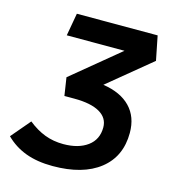

<svg xmlns="http://www.w3.org/2000/svg" viewBox="-105 -781 797 880"><g transform="rotate(15 293.0 -341.5)"><path d="M224.1 9.8Q150.9 9.8 95.9 -10.7Q41 -31.2 0.5 -71.8L77.6 -162.6Q116.2 -131.3 157 -115.7Q197.8 -100.1 245.6 -100.1Q316.9 -100.1 360.1 -131.8Q403.3 -163.6 403.3 -221.2Q403.3 -266.1 361.6 -290.3Q319.8 -314.5 241.2 -314.5H193.8L180.7 -399.9L406.2 -585.9H132.3L151.4 -693.4H534.7L557.6 -578.6L353 -410.2Q437.5 -397.5 482.4 -350.8Q527.3 -304.2 527.3 -228.5Q527.3 -116.2 447.3 -53.2Q367.2 9.8 224.1 9.8Z"/></g></svg>

Font: CaskaydiaCove NFP SemiBold
Style: Italic
Weight: 600
Italic angle: -10°
Designer: Aaron Bell
Foundry: Saja Typeworks
Version: Version 2111.001; VTT 6.35;Nerd Fonts 3.1.1